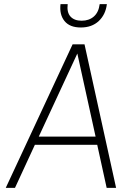

<svg xmlns="http://www.w3.org/2000/svg" viewBox="-20 -916 633 936"><path d="M275 -896H310Q305 -856 323.5 -835.5Q342 -815 378 -815Q414 -815 437.5 -835.5Q461 -856 466 -896H501Q495 -845 461.5 -813.5Q428 -782 374 -782Q320 -782 294.5 -813.5Q269 -845 275 -896ZM8 0 334 -700H392L546 0H500L454 -210H150L53 0ZM169 -250H446L357 -655Z"/></svg>

Font: Haskoy ExtraLight
Style: Italic
Weight: 200
Designer: Ertekin Erdin
Foundry: Ertekin Erdin
Version: Version 2.000; ttfautohint (v1.8.4.7-5d5b)